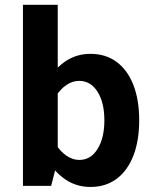

<svg xmlns="http://www.w3.org/2000/svg" viewBox="-20 -757 620 782"><path d="M188.3 0 215.2 -104.9V-737.5H73.5V0ZM546.9 -267.1Q546.9 -351 523 -411.6Q499.2 -472.2 454.8 -504.9Q410.5 -537.7 348.4 -537.7Q293.4 -537.7 249.4 -509.2Q205.3 -480.6 170.8 -424.8L207.9 -365.8Q226.4 -394.6 250.9 -411.1Q275.4 -427.6 302.7 -427.6Q349.2 -427.6 377.2 -383.4Q405.1 -339.2 405.1 -266.9Q405.1 -194.7 377.3 -150.2Q349.6 -105.6 303.1 -105.6Q276.1 -105.6 251.6 -122.2Q227.1 -138.8 207.9 -168.1L170.8 -108.1Q205.3 -52.6 249.4 -24Q293.6 4.5 348.3 4.5Q410.3 4.5 454.8 -28.5Q499.2 -61.5 523 -122.4Q546.9 -183.3 546.9 -267.1Z"/></svg>

Font: Estedad-FD VF
Style: Regular
Weight: 100
Designer: Amin Abedi
Version: Version 7.3